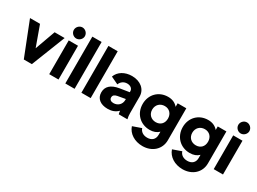

<svg xmlns="http://www.w3.org/2000/svg" viewBox="-48 -1634 3597 2688"><g transform="rotate(30 1750.5 -290.0)"><path d="M226 0H356L571 -546H409L291 -219L173 -546H11Z M637 0H787V-546H637ZM625 -710C625 -662 666 -621 714 -621C762 -621 804 -662 804 -710C804 -758 762 -800 714 -800C666 -800 625 -758 625 -710Z M897 0H1047V-757H897Z M1157 0H1307V-757H1157Z M1586 12C1655 12 1709 -9 1752 -53C1753 -37 1756 -20 1761 0H1901C1893 -35 1890 -60 1890 -96V-360C1890 -477 1794 -558 1656 -558C1540 -558 1446 -501 1414 -410L1534 -353C1552 -401 1595 -433 1649 -433C1705 -433 1740 -401 1740 -360V-345L1589 -321C1458 -300 1395 -238 1395 -146C1395 -47 1468 12 1586 12ZM1550 -151C1550 -187 1573 -205 1616 -213L1740 -235V-218C1740 -151 1690 -98 1616 -98C1578 -98 1550 -117 1550 -151Z M2268 220C2425 220 2538 116 2538 -29V-546H2398V-489C2359 -535 2306 -558 2239 -558C2088 -558 1978 -447 1978 -294C1978 -140 2089 -27 2242 -27C2303 -27 2352 -45 2388 -81V-29C2388 42 2342 85 2268 85C2205 85 2157 54 2142 3L2003 52C2037 154 2141 220 2268 220ZM2133 -292C2133 -369 2187 -423 2263 -423C2337 -423 2388 -370 2388 -292C2388 -214 2338 -163 2263 -163C2187 -163 2133 -216 2133 -292Z M2916 220C3073 220 3186 116 3186 -29V-546H3046V-489C3007 -535 2954 -558 2887 -558C2736 -558 2626 -447 2626 -294C2626 -140 2737 -27 2890 -27C2951 -27 3000 -45 3036 -81V-29C3036 42 2990 85 2916 85C2853 85 2805 54 2790 3L2651 52C2685 154 2789 220 2916 220ZM2781 -292C2781 -369 2835 -423 2911 -423C2985 -423 3036 -370 3036 -292C3036 -214 2986 -163 2911 -163C2835 -163 2781 -216 2781 -292Z M3296 0H3446V-546H3296ZM3284 -710C3284 -662 3325 -621 3373 -621C3421 -621 3463 -662 3463 -710C3463 -758 3421 -800 3373 -800C3325 -800 3284 -758 3284 -710Z"/></g></svg>

Font: Mluvka ExtraBold
Style: Regular
Weight: 800
Designer: Modified by Jiří Krblich, Original typeface by Gumpita Rahayu
Foundry: Gumpita Rahayu & Jiří Krblich
Version: Version 2.000;Glyphs 3.1.1 (3134)